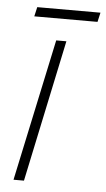

<svg xmlns="http://www.w3.org/2000/svg" viewBox="-49 -680 396 714"><g transform="rotate(5 148.5 -323.5)"><path d="M29 0 142 -530H180L68 0ZM53 -612 61 -647H297L289 -612Z"/></g></svg>

Font: Noto Sans Disp ExtLt
Style: Italic
Weight: 200
Italic angle: -12°
Designer: Monotype Design Team
Foundry: Monotype Imaging Inc.
Version: Version 2.000;GOOG;noto-source:20170915:90ef993387c0